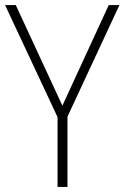

<svg xmlns="http://www.w3.org/2000/svg" viewBox="-20 -734 489 754"><path d="M225 -319 42 -714H0L206 -274V0H245V-276L449 -714H407Z"/></svg>

Font: Noto Sans Devanagari UI SemiCondensed ExtraLight
Style: Regular
Weight: 200
Width: 4
Designer: Jelle Bosma - Monotype Design Team
Foundry: Monotype Imaging Inc.
Version: Version 2.004